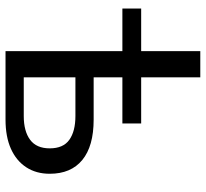

<svg xmlns="http://www.w3.org/2000/svg" viewBox="-45 -700 745 695"><g transform="rotate(90 327.5 -352.5)"><path d="M165 0V-423H11V-491H165V-705H260V-491H427V-423H260V-319H413Q509 -319 559 -278Q609 -237 609 -160Q609 -111 585.5 -75Q562 -39 518.5 -19.5Q475 0 413 0ZM260 -66H400Q455 -66 486 -89Q517 -112 517 -160Q517 -209 486 -231Q455 -253 400 -253H260Z"/></g></svg>

Font: Nunito Sans 10pt Medium
Style: Regular
Weight: 500
Designer: Vernon Adams
Foundry: Vernon Adams
Version: Version 3.101;gftools[0.9.27]